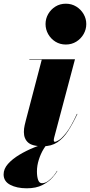

<svg xmlns="http://www.w3.org/2000/svg" viewBox="-98 -780 486 1037"><path d="M211.5 144Q204 158 184.5 180Q165 202 131 219.5Q97 237 46.5 237Q-7 237 -42.8 218.2Q-78.5 199.5 -78.5 162Q-78.5 132 -54.8 105.2Q-31 78.5 6.5 56Q44 33.5 86.8 16.2Q129.5 -1 167.5 -12.5L168.5 -11Q153 -0.5 137.5 24.8Q122 50 111.8 82.2Q101.5 114.5 101.5 146Q101.5 173.5 107.8 191.5Q114 209.5 128.5 209.5Q146 209.5 162.5 197.2Q179 185 191.8 169Q204.5 153 210 142.5ZM148 -650Q148 -679 162.2 -704Q176.5 -729 201.2 -744.5Q226 -760 257.5 -760Q289 -760 314 -744.5Q339 -729 353.5 -704Q368 -679 368 -650Q368 -621 353.5 -595.8Q339 -570.5 314 -555Q289 -539.5 257.5 -539.5Q226 -539.5 201.2 -555Q176.5 -570.5 162.2 -595.8Q148 -621 148 -650ZM320 -164.5Q295 -111.5 269.5 -72.2Q244 -33 211.8 -11.5Q179.5 10 133.5 10Q76 10 53.5 -10.5Q31 -31 31 -67Q31 -85.5 35.2 -103.5Q39.5 -121.5 41.5 -129.5L127.5 -457.5H60.5V-460H307L194.5 -36.5Q192.5 -29 192.5 -22Q192.5 -14 199.5 -14Q203 -14 218.8 -22.5Q234.5 -31 259.8 -62.8Q285 -94.5 317.5 -165Z"/></svg>

Font: Bodoni* 72pt Fatface
Style: Italic
Weight: 900
Italic angle: -13°
Version: Version 2.3